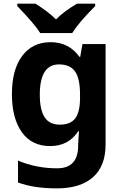

<svg xmlns="http://www.w3.org/2000/svg" viewBox="-20 -786 673 1046"><path d="M555.2 1Q555.2 118.7 486.6 179.4Q418 240.2 290.3 240.2Q162.6 240.2 78.1 208V88.9Q177.2 130.9 291.5 130.9Q405.8 130.9 405.8 6.8V-3.9L410.2 -70.8H405.8Q353.5 9.8 253.2 9.8Q152.8 9.8 98.9 -65.9Q44.9 -141.6 44.9 -273.9Q44.9 -406.2 100.8 -481.2Q156.7 -556.2 256.1 -556.2Q355.5 -556.2 413.1 -476.1H417L429.2 -545.9H555.2ZM416 -252.9V-271Q416 -358.4 388.9 -396.7Q361.8 -435.1 301.8 -435.1Q196.8 -435.1 196.8 -270Q196.8 -188 222.9 -147.5Q249 -106.9 306.6 -106.9Q364.3 -106.9 390.1 -141.4Q416 -175.8 416 -252.9ZM74.2 -766.1H173.3Q245.1 -720.7 285.2 -680.2Q326.2 -722.7 399.4 -766.1H498.5V-752.9Q409.2 -663.6 373.5 -606H199.2Q168.9 -654.8 74.2 -752.9Z"/></svg>

Font: NotoSans-Bold
Style: Bold
Weight: 700
Designer: Monotype Design team
Foundry: Monotype Imaging Inc.
Version: Version 1.04